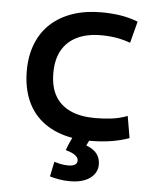

<svg xmlns="http://www.w3.org/2000/svg" viewBox="-52 -580 664 814"><g transform="rotate(5 280.0 -172.5)"><path d="M276 190Q251 190 228.5 186Q206 182 190 177L203 114Q213 117 229 120.5Q245 124 262 124Q301 124 301 100Q301 89 289.5 79Q278 69 247 60Q251 48 257.5 33Q264 18 270 6Q201 -6 152 -41Q103 -76 78 -132Q53 -188 53 -261Q53 -325 73.5 -376.5Q94 -428 132.5 -463Q171 -498 225 -516.5Q279 -535 346 -535Q387 -535 425 -529.5Q463 -524 503 -509L479 -417Q448 -428 418.5 -433Q389 -438 353 -438Q295 -438 253 -418Q211 -398 188.5 -359Q166 -320 166 -261Q166 -202 188.5 -163.5Q211 -125 254 -105.5Q297 -86 359 -86Q393 -86 427.5 -90Q462 -94 496 -107L512 -14Q479 -2 437.5 5Q396 12 342 12Q339 17 337 22.5Q335 28 332 33Q364 45 378 64Q392 83 392 110Q392 132 378.5 150.5Q365 169 339 179.5Q313 190 276 190Z"/></g></svg>

Font: Ubuntu Sans Mono Medium
Style: Regular
Weight: 500
Monospace: yes
Designer: Dalton Maag Ltd
Foundry: Dalton Maag Ltd
Version: Version 1.006